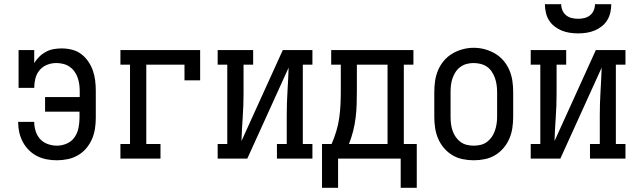

<svg xmlns="http://www.w3.org/2000/svg" viewBox="-20 -760 3040 920"><path d="M253 8Q228 8 204 3.5Q180 -1 158 -12Q136 -23 118.5 -40.5Q101 -58 89.5 -79.5Q78 -101 72.5 -125Q67 -149 67 -174Q67 -174 67 -175Q67 -176 67 -176H144Q144 -176 144 -175.5Q144 -175 144 -175Q144 -153 151 -131Q158 -109 173 -93Q188 -77 209.5 -69.5Q231 -62 253 -62Q277 -62 300 -72Q323 -82 337 -102Q351 -122 356 -146.5Q361 -171 361 -195V-225H196V-295H362V-325Q362 -341 359.5 -357.5Q357 -374 351.5 -389.5Q346 -405 336 -418.5Q326 -432 312.5 -441Q299 -450 282.5 -454Q266 -458 250 -458Q227 -458 205.5 -449.5Q184 -441 169.5 -423.5Q155 -406 149.5 -384Q144 -362 144 -339H69V-520H144V-458Q154 -474 168 -488Q182 -502 199.5 -511.5Q217 -521 236.5 -524.5Q256 -528 275 -528Q300 -528 324.5 -522Q349 -516 368.5 -501.5Q388 -487 402.5 -466Q417 -445 425 -422Q433 -399 436 -374.5Q439 -350 439 -325V-195Q439 -169 435 -143Q431 -117 420.5 -93Q410 -69 393 -49Q376 -29 353.5 -16Q331 -3 305 2.5Q279 8 253 8Z M557 0V-70H603V-450H557V-520H939V-375H864V-450H681V-70H749V0Z M1023 0V-70H1069V-450H1023V-520H1193V-450H1147V-312Q1147 -255 1143 -198Q1139 -141 1137 -84L1335 -520H1477V-450H1431V-70H1477V0H1307V-70H1354V-208Q1354 -265 1357.5 -322Q1361 -379 1363 -436L1165 0Z M1523 140V-70H1569Q1582 -100 1591.5 -131.5Q1601 -163 1605.5 -195Q1610 -227 1611.5 -259.5Q1613 -292 1613 -325V-450H1567V-520H1961V-450H1915V-70H1977V140H1900V0H1600V140ZM1837 -70V-450H1690V-325Q1690 -293 1689 -260.5Q1688 -228 1684 -195.5Q1680 -163 1672 -131.5Q1664 -100 1652 -70Z M2250 8Q2223 8 2196.5 2.5Q2170 -3 2147.5 -16.5Q2125 -30 2107.5 -50.5Q2090 -71 2079.5 -95.5Q2069 -120 2065 -146.5Q2061 -173 2061 -200V-320Q2061 -347 2065 -373.5Q2069 -400 2079.5 -424.5Q2090 -449 2107.5 -469.5Q2125 -490 2148 -503.5Q2171 -517 2197 -524Q2223 -531 2250 -531Q2277 -531 2303 -524Q2329 -517 2352 -503.5Q2375 -490 2392.5 -469.5Q2410 -449 2420.5 -424.5Q2431 -400 2435 -373.5Q2439 -347 2439 -320V-200Q2439 -173 2435 -146.5Q2431 -120 2420.5 -95.5Q2410 -71 2392.5 -50.5Q2375 -30 2352.5 -16.5Q2330 -3 2303.5 2.5Q2277 8 2250 8ZM2250 -62Q2267 -62 2283.5 -66Q2300 -70 2313.5 -80Q2327 -90 2336.5 -104Q2346 -118 2351.5 -134Q2357 -150 2359.5 -166.5Q2362 -183 2362 -200V-320Q2362 -337 2359.5 -354Q2357 -371 2351.5 -386.5Q2346 -402 2336.5 -416.5Q2327 -431 2313 -440.5Q2299 -450 2282 -454Q2265 -458 2248 -458Q2232 -458 2215.5 -453.5Q2199 -449 2185.5 -439Q2172 -429 2163 -415Q2154 -401 2148.5 -385.5Q2143 -370 2141 -353.5Q2139 -337 2139 -320V-200Q2139 -183 2141 -166.5Q2143 -150 2148.5 -134Q2154 -118 2163.5 -104Q2173 -90 2186.5 -80Q2200 -70 2216.5 -66Q2233 -62 2250 -62Z M2523 0V-70H2569V-450H2523V-520H2693V-450H2647V-312Q2647 -255 2643 -198Q2639 -141 2637 -84L2835 -520H2977V-450H2931V-70H2977V0H2807V-70H2854V-208Q2854 -265 2857.5 -322Q2861 -379 2863 -436L2665 0ZM2750 -600Q2730 -600 2710 -603Q2690 -606 2671.5 -613.5Q2653 -621 2637 -633.5Q2621 -646 2610.5 -663Q2600 -680 2595.5 -700Q2591 -720 2591 -740H2669Q2669 -725 2675 -710.5Q2681 -696 2693 -686.5Q2705 -677 2720 -673.5Q2735 -670 2750 -670Q2765 -670 2780 -673.5Q2795 -677 2807 -686.5Q2819 -696 2825 -710.5Q2831 -725 2831 -740H2909Q2909 -720 2904.5 -700Q2900 -680 2889.5 -663Q2879 -646 2863 -633.5Q2847 -621 2828.5 -613.5Q2810 -606 2790 -603Q2770 -600 2750 -600Z"/></svg>

Font: Iosevka Slab
Style: Regular
Weight: 400
Monospace: yes
Designer: Belleve Invis
Foundry: Belleve Invis
Version: Version 11.2.4; ttfautohint (v1.8.3)